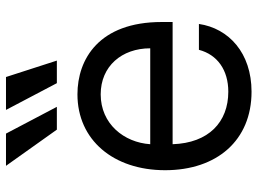

<svg xmlns="http://www.w3.org/2000/svg" viewBox="-126 -698 835 622"><g transform="rotate(-90 291.0 -386.5)"><path d="M305.4 11.4C431.1 11.4 510.7 -62.5 524.9 -159.1H441.1C425.4 -99.4 375.7 -63.9 305.4 -63.9C207 -63.9 139.2 -127.5 135.3 -244.3H531.2V-279.8C531.2 -483 410.5 -552.6 296.9 -552.6C149.1 -552.6 51.1 -436.1 51.1 -268.5C51.1 -100.9 147.7 11.4 305.4 11.4ZM65.3 -784.1 182.5 -619.3H256.4L169.7 -784.1ZM135.3 -316.8C141 -401.6 201 -477.3 296.9 -477.3C387.8 -477.3 446 -409.1 446 -316.8ZM246.4 -784.1 333.1 -619.3H406.2L353 -784.1Z"/></g></svg>

Font: Margiela Sans
Style: Regular
Weight: 400
Designer: Stefan Endress, Andreas Faust
Version: Version 1.100;FEAKit 1.0